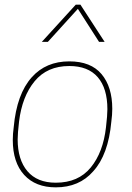

<svg xmlns="http://www.w3.org/2000/svg" viewBox="-20 -800 566 826"><path d="M220 6Q133 6 84 -47.5Q35 -101 35 -198Q35 -224 39 -253Q52 -396 117 -468Q178 -536 278 -536Q371 -536 417 -481Q463 -426 463 -332Q463 -306 459 -277Q446 -134 381 -63Q321 6 220 6ZM220 -14Q317 -14 370.5 -79.5Q424 -145 436 -253Q442 -304 442 -330Q442 -420 400.5 -468Q359 -516 278 -516Q183 -516 129 -450.5Q75 -385 62 -277Q56 -226 56 -200Q56 -113 98 -63.5Q140 -14 220 -14ZM430 -620H406L315 -762L186 -620H160L306 -780H326Z"/></svg>

Font: Tanohe Sans Thin
Style: Italic
Weight: 100
Designer: Village Type and Design LLC & Cristiano Sobral
Foundry: Cooper Hewitt Smithsonian Design Museum
Version: Version 1.00;September 29, 2021;FontCreator 13.0.0.2655 64-b